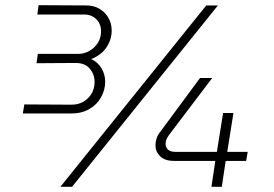

<svg xmlns="http://www.w3.org/2000/svg" viewBox="-20 -721 1059 741"><path d="M68 -283 74 -318 255 -317Q295 -317 320 -342.5Q345 -368 345 -405Q345 -434 326.5 -456Q308 -478 272 -478L121 -477L126 -513H282Q305 -513 325 -524.5Q345 -536 357.5 -555.5Q370 -575 370 -600Q370 -629 351.5 -647Q333 -665 305 -665H124L129 -701L313 -700Q342 -700 364 -687Q386 -674 398.5 -652Q411 -630 411 -603Q411 -569 391.5 -539Q372 -509 332 -493Q358 -481 372 -457Q386 -433 386 -406Q386 -374 370 -345.5Q354 -317 324.5 -300Q295 -283 255 -283ZM213 0 776 -700H821L258 0ZM796 0 811 -100H652Q616 -100 598 -118Q580 -136 580 -160Q580 -174 584.5 -187.5Q589 -201 599 -213L752 -420H799L633 -201Q626 -192 622.5 -183Q619 -174 619 -166Q619 -152 628.5 -143.5Q638 -135 656 -135H817L841 -285H881L857 -135H936L930 -100H851L836 0Z"/></svg>

Font: MuseoModerno Thin ExtraLight
Style: Italic
Weight: 250
Italic angle: -9°
Version: Version 1.003